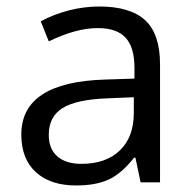

<svg xmlns="http://www.w3.org/2000/svg" viewBox="-20 -564 596 594"><path d="M415 0 398.9 -76.2H395Q355 -25.9 315.2 -8.1Q275.4 9.8 215.8 9.8Q136.2 9.8 91.1 -31.2Q45.9 -72.3 45.9 -147.9Q45.9 -310.1 305.2 -317.9L396 -320.8V-354Q396 -417 368.9 -447Q341.8 -477.1 282.2 -477.1Q215.3 -477.1 130.9 -436L106 -498Q145.5 -519.5 192.6 -531.7Q239.7 -543.9 287.1 -543.9Q382.8 -543.9 429 -501.5Q475.1 -459 475.1 -365.2V0ZM231.9 -57.1Q307.6 -57.1 350.8 -98.6Q394 -140.1 394 -214.8V-263.2L313 -259.8Q216.3 -256.3 173.6 -229.7Q130.9 -203.1 130.9 -147Q130.9 -103 157.5 -80.1Q184.1 -57.1 231.9 -57.1Z"/></svg>

Font: f0_44652 
Style: Regular
Weight: 400
Foundry: Ascender Corporation
Version: Version 1.10